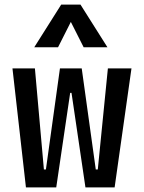

<svg xmlns="http://www.w3.org/2000/svg" viewBox="-20 -815 626 835"><path d="M351.6 0 291 -411.1H285.2L224.6 0H92.8L34.2 -517.6H131.8L170.9 -78.1H179.7L240.7 -517.6H335.4L396.5 -78.1H405.3L449.2 -517.6H551.8L478.5 0ZM128.9 -609.4 246.1 -794.9H330.1L447.3 -609.4H343.8L288.1 -719.7L232.4 -609.4Z"/></svg>

Font: CaskaydiaCove NFP
Style: Regular
Weight: 400
Designer: Aaron Bell
Foundry: Saja Typeworks
Version: Version 2111.001; VTT 6.35;Nerd Fonts 3.1.1